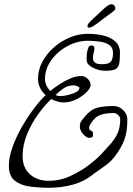

<svg xmlns="http://www.w3.org/2000/svg" viewBox="-20 -811 628 909"><path d="M583 -245Q583 -178 562.5 -134Q542 -90 509 -53Q500 -43 482 -29.5Q464 -16 445.5 -3.5Q427 9 416 18Q379 48 325.5 63Q272 78 211 78Q164 78 120.5 72Q77 66 49.5 44Q22 22 22 -25Q22 -67 39.5 -115.5Q57 -164 84 -211Q111 -258 141 -297.5Q171 -337 196 -361Q179 -376 169.5 -395.5Q160 -415 160 -438Q160 -481 181 -519.5Q202 -558 236 -587.5Q270 -617 311.5 -634Q353 -651 395 -651Q431 -651 466 -643.5Q501 -636 524.5 -616Q548 -596 548 -560Q548 -527 544 -508.5Q540 -490 525.5 -483Q511 -476 480 -476Q449 -476 423 -489Q397 -502 392 -516Q391 -520 390.5 -525.5Q390 -531 390 -538Q390 -557 395 -576.5Q400 -596 412 -596Q427 -596 427 -582Q427 -573 423.5 -560.5Q420 -548 420 -537Q420 -524 428.5 -515.5Q437 -507 464 -507Q493 -507 504 -518.5Q515 -530 515 -560Q515 -587 496 -599Q477 -611 449.5 -614.5Q422 -618 395 -618Q359 -618 323.5 -604Q288 -590 258.5 -565Q229 -540 211 -507.5Q193 -475 193 -438Q193 -407 218 -380Q236 -395 261 -411.5Q286 -428 313 -439.5Q340 -451 365 -451Q382 -451 395.5 -437.5Q409 -424 409 -408Q409 -394 389.5 -374.5Q370 -355 341 -340.5Q312 -326 281 -326Q277 -326 272.5 -326.5Q268 -327 263 -328Q242 -332 223 -342Q193 -315 161.5 -271.5Q130 -228 108.5 -176.5Q87 -125 87 -72Q87 -17 121.5 14Q156 45 211 45Q266 45 316 21Q366 -3 400 -29Q417 -42 433 -56Q449 -70 463 -85Q483 -107 502.5 -128.5Q522 -150 535.5 -177.5Q549 -205 549 -245Q549 -258 539 -267Q529 -276 518 -276Q481 -276 455.5 -267Q430 -258 412 -229Q408 -224 405 -218.5Q402 -213 402 -205Q402 -195 412 -191.5Q422 -188 420 -178V-170Q420 -166 418 -163Q416 -160 405 -158Q392 -157 375 -174.5Q358 -192 358 -213Q358 -229 366 -239.5Q374 -250 385 -263Q413 -295 444.5 -302Q476 -309 518 -309Q544 -309 563.5 -289.5Q583 -270 583 -245ZM331 -407Q301 -407 280.5 -392.5Q260 -378 243 -361Q254 -356 265 -356Q280 -356 301.5 -361Q323 -366 339.5 -374.5Q356 -383 356 -395Q356 -399 345.5 -403Q335 -407 331 -407ZM394 -688Q394 -693 398.5 -699Q403 -705 416 -718Q450 -750 472.5 -770.5Q495 -791 508 -791Q516 -791 521 -785Q526 -779 526 -772Q526 -767 523.5 -764Q521 -761 516 -757Q503 -747 480.5 -730.5Q458 -714 440 -700Q421 -686 413.5 -683Q406 -680 402 -680Q394 -680 394 -688Z"/></svg>

Font: Ingrid Darling
Style: Regular
Weight: 400
Designer: Robert E. Leuschke
Foundry: Robert E. Leuschke
Version: Version 1.010; ttfautohint (v1.8.3)